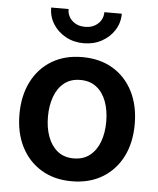

<svg xmlns="http://www.w3.org/2000/svg" viewBox="-54 -804 710 862"><g transform="rotate(5 301.0 -373.5)"><path d="M300.8 11.2Q222.2 11.2 163.8 -23.9Q105.5 -59.1 73.5 -121.8Q41.5 -184.6 41.5 -268.1Q41.5 -352.1 73.5 -415.3Q105.5 -478.5 163.8 -513.4Q222.2 -548.3 300.8 -548.3Q380.4 -548.3 438.7 -513.4Q497.1 -478.5 529.1 -415.3Q561 -352.1 561 -268.1Q561 -184.6 529.1 -121.8Q497.1 -59.1 438.7 -23.9Q380.4 11.2 300.8 11.2ZM300.8 -91.8Q344.7 -91.8 374 -115.2Q403.3 -138.7 418 -178.5Q432.6 -218.3 432.6 -268.6Q432.6 -318.8 418 -358.9Q403.3 -398.9 374 -422.1Q344.7 -445.3 300.8 -445.3Q257.3 -445.3 228.3 -422.1Q199.2 -398.9 184.6 -358.9Q169.9 -318.8 169.9 -268.6Q169.9 -218.3 184.6 -178.5Q199.2 -138.7 228.3 -115.2Q257.3 -91.8 300.8 -91.8ZM300.8 -610.8Q255.9 -610.8 220 -630.4Q184.1 -649.9 162.8 -683.3Q141.6 -716.8 141.6 -757.8H220.2Q220.2 -726.1 242.9 -705.3Q265.6 -684.6 300.8 -684.6Q335.4 -684.6 358.4 -705.3Q381.3 -726.1 381.3 -757.8H460Q460 -716.8 439 -683.6Q418 -650.4 382.1 -630.6Q346.2 -610.8 300.8 -610.8Z"/></g></svg>

Font: Inter 17pt SemiBold
Style: Regular
Weight: 600
Version: Version 4.001;git-66647c0bb